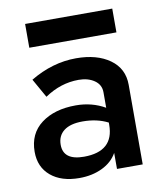

<svg xmlns="http://www.w3.org/2000/svg" viewBox="-76 -706 660 779"><g transform="rotate(-10 254.0 -317.0)"><path d="M137 -136Q137 -72 222 -72Q345 -72 345 -182V-191Q300 -214 241 -214Q190 -214 163.5 -193.5Q137 -173 137 -136ZM114 -338 70 -416Q162 -471 259 -471Q345 -471 398 -433Q451 -395 451 -328V0H345V-66Q325 -30 283.5 -10Q242 10 189 10Q115 10 71.5 -26.5Q28 -63 28 -126Q28 -201 82.5 -242Q137 -283 225 -283Q291 -283 345 -252V-316Q345 -347 319 -365Q293 -383 254 -383Q180 -383 114 -338ZM80 -546V-644H439V-546Z"/></g></svg>

Font: Renner* Medium
Style: Medium
Weight: 500
Version: Version 003.000 ; ttfautohint (v0.97) -l 8 -r 50 -G 200 -x 1